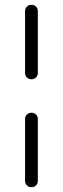

<svg xmlns="http://www.w3.org/2000/svg" viewBox="-20 -748 261 797"><path d="M84 -446V-702Q84 -713 91.5 -720.5Q99 -728 111 -728Q122 -728 129.5 -720.5Q137 -713 137 -702V-446Q137 -434 129.5 -426.5Q122 -419 111 -419Q99 -419 91.5 -426.5Q84 -434 84 -446ZM84 3V-254Q84 -265 91.5 -272.5Q99 -280 111 -280Q122 -280 129.5 -272.5Q137 -265 137 -254V3Q137 14 129.5 21.5Q122 29 111 29Q99 29 91.5 21.5Q84 14 84 3Z"/></svg>

Font: Higure Gothic
Style: Regular
Weight: 400
Designer: Yoshimichi Ohira
Foundry: Positype
Version: Version 1.000